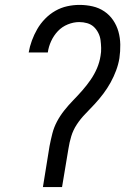

<svg xmlns="http://www.w3.org/2000/svg" viewBox="-20 -763 540 783"><path d="M155 0 182 -167Q187 -193 193.5 -218.5Q200 -244 212.5 -267.5Q225 -291 242 -312.5Q259 -334 278.5 -354Q298 -374 316 -394.5Q334 -415 349.5 -437.5Q365 -460 375.5 -484.5Q386 -509 390 -535Q393 -551 392.5 -567.5Q392 -584 390 -599.5Q388 -615 380.5 -629.5Q373 -644 362 -654Q351 -664 335.5 -668.5Q320 -673 303 -673Q280 -673 256.5 -663.5Q233 -654 216 -636Q199 -618 188.5 -595Q178 -572 175 -549H97Q101 -573 110 -597.5Q119 -622 132 -644.5Q145 -667 164 -686.5Q183 -706 206 -719Q229 -732 254 -737.5Q279 -743 304 -743Q332 -743 358 -737Q384 -731 405.5 -716.5Q427 -702 441.5 -680.5Q456 -659 463 -634Q470 -609 470.5 -581.5Q471 -554 467 -526Q463 -501 453.5 -475.5Q444 -450 431 -426.5Q418 -403 401.5 -381Q385 -359 366 -338.5Q347 -318 327.5 -298Q308 -278 293 -255Q278 -232 270.5 -207Q263 -182 259 -156L233 0Z"/></svg>

Font: Iosevka SS18
Style: Italic
Weight: 400
Italic angle: -9°
Monospace: yes
Designer: Belleve Invis
Foundry: Belleve Invis
Version: Version 25.1.1; ttfautohint (v1.8.4)